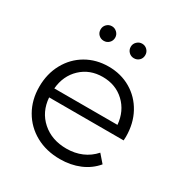

<svg xmlns="http://www.w3.org/2000/svg" viewBox="-167 -847 939 982"><g transform="rotate(30 302.0 -356.0)"><path d="M557 -241H117Q123 -159 180 -108.5Q237 -58 324 -58Q373 -58 414 -75.5Q455 -93 485 -127L525 -81Q490 -39 437.5 -17Q385 5 322 5Q241 5 178.5 -29.5Q116 -64 81 -125Q46 -186 46 -263Q46 -340 79.5 -401Q113 -462 171.5 -496Q230 -530 303 -530Q376 -530 434 -496Q492 -462 525 -401.5Q558 -341 558 -263ZM117 -294H490Q483 -372 431.5 -420.5Q380 -469 303 -469Q227 -469 175.5 -420.5Q124 -372 117 -294ZM171 -674Q171 -692 183.5 -704.5Q196 -717 214 -717Q231 -717 244 -704.5Q257 -692 257 -674Q257 -656 244.5 -643.5Q232 -631 214 -631Q196 -631 183.5 -643Q171 -655 171 -674ZM349 -674Q349 -692 362 -704.5Q375 -717 392 -717Q410 -717 422.5 -704.5Q435 -692 435 -674Q435 -655 422.5 -643Q410 -631 392 -631Q374 -631 361.5 -643.5Q349 -656 349 -674Z"/></g></svg>

Font: Idrija
Style: Regular
Weight: 400
Designer: Julieta Ulanovsky
Foundry: Julieta Ulanovsky
Version: Version 7.200